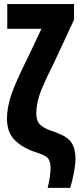

<svg xmlns="http://www.w3.org/2000/svg" viewBox="-20 -750 390 940"><path d="M213.4 169.9H323.7Q334 136.7 341.6 96.4Q349.1 56.2 349.6 28.8Q349.6 -21 330.1 -51Q310.5 -81.1 255.4 -101.1L223.1 -112.8Q194.3 -123 176 -140.4Q157.7 -157.7 157.7 -195.3Q157.7 -235.8 172.6 -282.7Q187.5 -329.6 242.7 -439L342.3 -652.8V-730H15.6V-608.9H210L207 -660.2L121.6 -479Q55.2 -346.2 34.7 -284.4Q14.2 -222.7 14.2 -170.4Q14.2 -103.5 49.6 -66.7Q85 -29.8 146 -7.8L169.9 0.5Q207 12.7 217.3 28.1Q227.5 43.5 227.5 73.2Q227.5 92.8 223.9 117.4Q220.2 142.1 213.4 169.9Z"/></svg>

Font: Roboto Flex
Style: wght 700 wdth 25 opsz 34 GRAD 0.00 slnt 0.00 XTRA 468 XOPQ 96 YOPQ 79 YTLC 514 YTUC 712 YTAS 750 YTDE -203.00 YTFI 738
Weight: 700
Width: 1
Designer: Berlow after Robertson
Foundry: Google
Version: Version 3.100